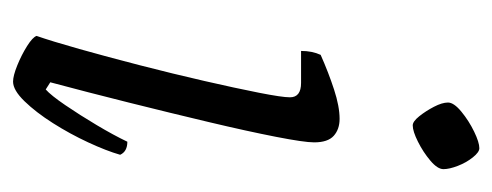

<svg xmlns="http://www.w3.org/2000/svg" viewBox="-250 -504 754 294"><g transform="rotate(90 127.0 -357.0)"><path d="M105 0Q96 0 80 -6.5Q64 -13 50.5 -21.5Q37 -30 35 -36Q43 -59 55 -101.5Q67 -144 80 -194.5Q93 -245 104 -293Q115 -341 122 -376.5Q129 -412 129 -424Q129 -441 107 -441H58Q58 -458 64 -471Q91 -483 117 -491.5Q143 -500 162 -500Q178 -500 188 -491Q198 -482 198 -461Q198 -446 189.5 -402.5Q181 -359 167 -300Q153 -241 137 -177Q121 -113 106 -57L117 -50Q126 -58 141 -80Q156 -102 171.5 -128Q187 -154 197 -175Q212 -175 217 -164Q211 -143 198 -115Q185 -87 168.5 -61Q152 -35 135 -17.5Q118 0 105 0ZM172 -612Q166 -612 158 -622Q150 -632 143.5 -644.5Q137 -657 137 -666Q137 -675 151 -686.5Q165 -698 181.5 -706Q198 -714 207 -714Q213 -714 221 -704Q229 -694 234 -681Q239 -668 239 -659Q239 -650 226 -639Q213 -628 197 -620Q181 -612 172 -612Z"/></g></svg>

Font: Texturina 72pt 72pt ExtraLight
Style: Italic
Weight: 200
Italic angle: -11°
Designer: Guillermo Torres Carreño
Foundry: Omnibus-Type
Version: Version 1.002; ttfautohint (v1.8.3)